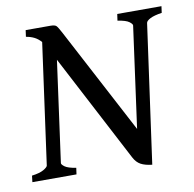

<svg xmlns="http://www.w3.org/2000/svg" viewBox="-69 -636 729 720"><g transform="rotate(-10 295.5 -276.0)"><path d="M591.3 -565.9 587.9 -541Q558.1 -536.6 543.2 -528.8Q528.3 -521 527.3 -513.2L454.1 13.7Q427.2 10.7 411.1 2Q395 -6.8 384.8 -26.4L170.4 -436L117.7 -51.8Q117.2 -46.4 128.9 -37.8Q140.6 -29.3 171.4 -24.4L168 0H0L2.9 -24.4Q33.2 -28.3 48.1 -37.1Q63 -45.9 64 -51.8L127.4 -511.2Q115.7 -524.4 102.1 -531.2Q88.4 -538.1 70.8 -541L74.2 -565.9H168Q185.1 -565.9 190.7 -560.5Q196.3 -555.2 209 -530.8L421.4 -128.4L474.1 -513.2Q474.6 -518.6 463.1 -527.3Q451.7 -536.1 419.4 -541L422.9 -565.9Z"/></g></svg>

Font: Dai Banna SIL
Style: Italic
Weight: 400
Italic angle: -11°
Designer: Victor Gaultney
Foundry: SIL International
Version: Version 4.000